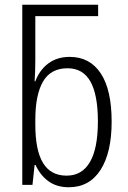

<svg xmlns="http://www.w3.org/2000/svg" viewBox="-20 -780 538 810"><path d="M130 -84H126L117 0H74V-760H394V-712H129V-530Q129 -476 126 -437H129Q147 -485 184 -512.5Q221 -540 274 -540Q359 -540 405 -470.5Q451 -401 451 -267Q451 -136 404 -63Q357 10 270 10Q220 10 185 -15Q150 -40 130 -84ZM393 -268Q393 -380 361.5 -436Q330 -492 265 -492Q194 -492 161.5 -436Q129 -380 129 -275V-254Q129 -146 161.5 -92.5Q194 -39 261 -39Q326 -39 359.5 -96.5Q393 -154 393 -268Z"/></svg>

Font: Noto Sans Display Light Narrow
Style: Regular
Weight: 300
Width: 4
Designer: Monotype Design team
Foundry: Monotype Imaging Inc.
Version: Version 1.000